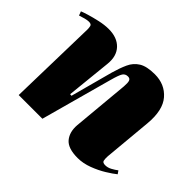

<svg xmlns="http://www.w3.org/2000/svg" viewBox="-128 -730 934 934"><g transform="rotate(45 339.5 -263.0)"><path d="M683 -68Q666 -54 634.5 -34.5Q603 -15 564.5 -0.5Q526 14 489 14Q422 14 396.5 -17Q371 -48 375 -98L402 -392Q404 -418 400 -429Q396 -440 382 -440Q364 -440 355 -426Q346 -412 334 -368L233 0H70L81 -462Q81 -474 78.5 -484Q76 -494 59 -494Q49 -494 33.5 -490Q18 -486 4 -481L-4 -502Q5 -506 31 -514Q57 -522 90.5 -529.5Q124 -537 153 -537Q211 -537 242.5 -504Q274 -471 268 -413L244 -180L254 -179L313 -398Q325 -440 339.5 -472Q354 -504 383 -522Q412 -540 467 -540Q536 -540 577.5 -492Q619 -444 610 -346L587 -96Q586 -77 588.5 -66.5Q591 -56 609 -56Q626 -56 642.5 -65Q659 -74 672 -84Z"/></g></svg>

Font: Literata 72pt Black
Style: Italic
Weight: 900
Italic angle: -2°
Designer: Latin by Veronika Burian and Jose Scaglione. Greek by Irene Vlachou. Cyrillic by Vera Evstafieva
Foundry: TypeTogether
Version: Version 3.002